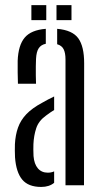

<svg xmlns="http://www.w3.org/2000/svg" viewBox="-20 -718 397 744"><path d="M38.2 -108.6Q37.7 -121.2 37.5 -134.2Q37.3 -147.2 37.8 -159.3Q39.7 -195.2 49.8 -223.5Q59.8 -251.9 82 -275.4Q104.3 -298.8 142.8 -319.5Q154.1 -326.2 166 -332.3Q177.9 -338.3 189.8 -344.2V-291.7Q182.6 -287.4 174.9 -282.1Q167.1 -276.8 158.3 -270.1Q129.5 -249.4 120.3 -220.9Q111 -192.5 109.5 -159.3Q109 -150.6 109.2 -138.4Q109.4 -126.1 109.9 -113.4Q112.4 -82.3 126.8 -65.6Q141.1 -48.9 165.3 -48.9Q178.8 -48.9 189.8 -53.9V-9.6Q170.6 6.4 139.7 6.4Q89.8 6.4 66.1 -22.1Q42.4 -50.5 38.2 -108.6ZM49.5 -393.6Q49 -411.9 48.5 -437.5Q48 -463.2 48.5 -482.5Q50.8 -542.5 75.6 -572.1Q100.4 -601.8 157.5 -606.3V-548.4Q139.4 -544.8 130.2 -531.3Q121 -517.9 119.6 -489.6Q119.1 -478.2 118.8 -461Q118.6 -443.9 118.8 -426.1Q119.1 -408.2 119.6 -393.6ZM233.8 0V-487.3Q233.8 -513 226.6 -527.2Q219.4 -541.5 201.5 -546.6V-606.3Q260.3 -601.3 283.3 -569.7Q306.2 -538 306.1 -472.8L305.5 0ZM198.9 -640V-698.1H257V-640ZM101.6 -640V-698.1H159.3V-640Z"/></svg>

Font: Big Shoulders Stencil Display SC Thin
Style: Regular
Weight: 100
Designer: Patric King
Foundry: XO Type Co
Version: Version 2.001